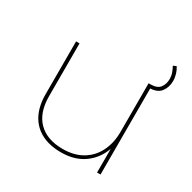

<svg xmlns="http://www.w3.org/2000/svg" viewBox="-149 -811 962 963"><g transform="rotate(30 332.0 -329.5)"><path d="M321 3Q255 3 207.5 -21.5Q160 -46 134.5 -94Q109 -142 109 -212V-517H129V-212Q129 -116 179 -66Q229 -16 320 -16Q385 -16 432 -43.5Q479 -71 504 -121Q529 -171 529 -236V-517H549V0H529V-146L531 -143Q509 -76 455 -36.5Q401 3 321 3ZM530 -498V-517H540Q579 -517 594.5 -538Q610 -559 610 -587Q610 -607 604 -623.5Q598 -640 590 -654L608 -662Q618 -647 624 -627.5Q630 -608 630 -588Q630 -551 609.5 -524.5Q589 -498 540 -498Z"/></g></svg>

Font: Montserrat Alternates Thin
Style: Regular
Weight: 100
Designer: Julieta Ulanovsky
Foundry: Julieta Ulanovsky
Version: Version 9.000